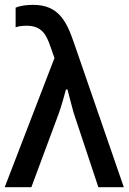

<svg xmlns="http://www.w3.org/2000/svg" viewBox="-25 -779 536 799"><path d="M-5.4 0H105.5L220.2 -308.6C231 -339.4 241.2 -375 249.5 -406.7H255.9C263.7 -376 272.9 -340.3 281.2 -310.5L384.3 0H490.2L280.8 -606.4C250.5 -694.8 214.8 -758.8 113.3 -758.8C89.4 -758.8 61.5 -756.3 40 -747.1V-665.5C52.7 -669.9 68.8 -671.9 85 -671.9C148.4 -671.9 167.5 -635.7 184.6 -585.9L201.7 -537.6Z"/></svg>

Font: Winston Medium
Style: Regular
Weight: 500
Designer: Vernon Adams, Kim Jin-seong, David Berlow, Cristiano Sobral
Foundry: The Winston Project Authors
Version: Version 3.004